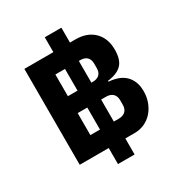

<svg xmlns="http://www.w3.org/2000/svg" viewBox="-200 -915 1066 1141"><g transform="rotate(-30 332.5 -345.0)"><path d="M390 90H276V-20H77V-678H276V-780H390V-678H427Q508 -678 554 -632Q600 -586 600 -509Q600 -440 569 -408Q538 -376 472 -368V-362Q504 -360 532 -350.5Q560 -341 580.5 -322.5Q601 -304 613 -276Q625 -248 625 -208Q625 -169 612 -134.5Q599 -100 576.5 -74.5Q554 -49 522.5 -34.5Q491 -20 455 -20H390ZM286 -408V-557H220V-408ZM381 -408H391Q420 -408 436 -423Q452 -438 452 -467V-498Q452 -527 436 -542Q420 -557 391 -557H381ZM286 -141V-292H220V-141ZM381 -141H415Q444 -141 460.5 -156.5Q477 -172 477 -201V-232Q477 -261 460.5 -276.5Q444 -292 415 -292H381Z"/></g></svg>

Font: Aneliza ExtraBold
Style: Regular
Weight: 800
Designer: Mike Abbink, Paul van der Laan, Pieter van Rosmalen
Foundry: Bold Monday
Version: Version 3.001;September 8, 2019;FontCreator 11.5.0.2425 64-b